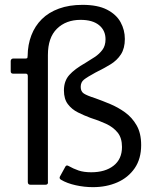

<svg xmlns="http://www.w3.org/2000/svg" viewBox="-20 -762 648 792"><path d="M320.2 -742Q383 -742 421.4 -722.2Q459.8 -702.4 477.4 -670.4Q495 -638.3 495 -601.3Q495 -562.7 478.8 -537.7Q462.7 -512.7 435.1 -496Q407.6 -479.3 373.8 -462.7Q339.9 -444.3 326.4 -433.6Q312.9 -422.9 312.9 -403.5Q312.9 -384.8 325.7 -376.3Q338.4 -367.8 372.1 -357.1Q401.1 -346.8 433.9 -333.1Q466.8 -319.4 495.8 -298.5Q524.9 -277.5 543.6 -244.9Q562.3 -212.3 562.3 -163.8Q562.3 -106.9 535.6 -68.1Q508.9 -29.4 464 -9.7Q419 10 363.2 10Q327.7 10 292.2 2.1Q256.7 -5.7 232.1 -20.3Q223.1 -25.4 227.2 -33.7L250.1 -75.5Q254.5 -82.3 263.1 -77.2Q282.6 -66.1 304.1 -58.7Q325.6 -51.4 356.3 -51.4Q414.1 -51.4 448.6 -78.6Q483.2 -105.7 483.2 -155.8Q483.2 -193.3 465 -215.5Q446.9 -237.7 417.2 -251.4Q387.5 -265.1 352.5 -276.1Q326.6 -285.7 301.5 -298.3Q276.3 -310.8 260 -332.3Q243.7 -353.7 243.7 -389Q243.7 -427.6 265.6 -452.4Q287.6 -477.2 332 -502.3Q352 -514.4 370.8 -526.8Q389.6 -539.2 402.5 -556.5Q415.3 -573.7 415.3 -599.9Q415.3 -636.6 388.6 -658.3Q361.9 -680.1 312.5 -680.1Q252.2 -680.1 214.9 -643.5Q177.6 -607 177.6 -535V-13.3Q180 0 167.7 0H105.5Q94.7 0 94.7 -11.3V-448.1Q94.7 -458.1 86.7 -458.1H34.6Q24.2 -458.1 24.2 -467.7V-510.2Q24.2 -514.2 26.8 -517.4Q29.4 -520.6 35.2 -520.6H85.8Q92.2 -520.6 93.1 -524Q94 -527.3 94 -531.4Q94.5 -577.7 109.4 -616.4Q124.3 -655.1 152.5 -683Q180.7 -711 223.1 -726.5Q265.6 -742 320.2 -742Z"/></svg>

Font: Libre Franklin Thin
Style: Regular
Weight: 100
Designer: Pablo Impallari, Rodrigo Fuenzalida, Nhung Nguyen
Foundry: Impallari Type
Version: Version 3.000